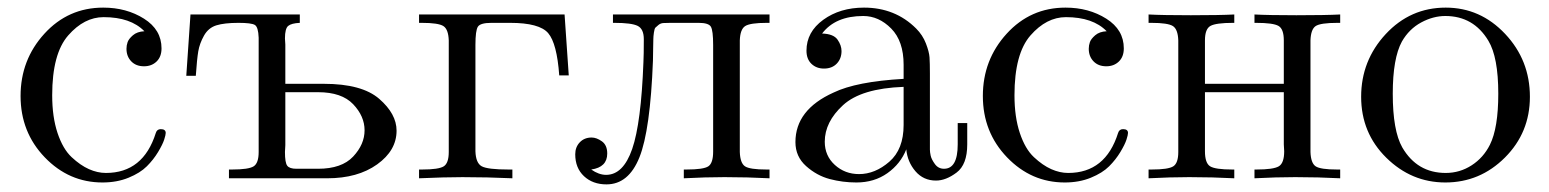

<svg xmlns="http://www.w3.org/2000/svg" viewBox="-20 -468 4065 504"><path d="M251 -448Q312 -448 358 -419Q404 -390 404 -341Q404 -319 391 -306.5Q378 -294 358 -294Q337 -294 324.5 -307Q312 -320 312 -340Q312 -349 315 -357.5Q318 -366 329 -375.5Q340 -385 359 -386Q323 -423 252 -423Q201 -423 159 -375Q117 -327 117 -218Q117 -161 131 -119Q145 -77 168 -55.5Q191 -34 213.5 -24Q236 -14 258 -14Q356 -14 389 -119Q392 -129 402 -129Q415 -129 415 -119Q415 -114 411 -101.5Q407 -89 395 -69Q383 -49 365.5 -31.5Q348 -14 317.5 -1.5Q287 11 249 11Q161 11 97.5 -55Q34 -121 34 -216Q34 -311 96.5 -379.5Q159 -448 251 -448Z M469 -269 480 -430H767V-408Q745 -407 736.5 -400Q728 -393 728 -367Q728 -364 728.5 -359Q729 -354 729 -351V-248H830Q930 -248 975.5 -208.5Q1021 -169 1021 -125Q1021 -73 970 -36.5Q919 0 839 0H581V-23H589Q633 -23 646 -31.5Q659 -40 659 -69V-369Q658 -397 649 -402.5Q640 -408 606 -408Q569 -408 548 -401.5Q527 -395 515.5 -374.5Q504 -354 500.5 -333.5Q497 -313 494 -269ZM728 -69Q728 -41 734 -33Q740 -25 758 -25H815Q877 -25 907 -57Q937 -89 937 -126Q937 -163 907 -194.5Q877 -226 815 -226H729V-87Q729 -84 728.5 -78Q728 -72 728 -69Z M1080 0V-23H1088Q1132 -23 1145 -31.5Q1158 -40 1158 -69V-362Q1157 -391 1144 -399.5Q1131 -408 1087 -408H1080V-430H1462L1473 -270H1448Q1442 -354 1419 -381Q1396 -408 1319 -408H1270Q1241 -408 1234.5 -398Q1228 -388 1228 -350V-71Q1229 -40 1244.5 -31.5Q1260 -23 1315 -23H1325V0Q1259 -3 1194 -3Q1148 -3 1080 0Z M1490 -63Q1490 -82 1502 -94.5Q1514 -107 1533 -107Q1546 -107 1560 -97Q1574 -87 1574 -65Q1574 -29 1532 -23Q1552 -9 1571 -9Q1616 -9 1639.5 -77Q1663 -145 1669 -305Q1670 -323 1670 -365Q1670 -392 1654 -400Q1638 -408 1593 -408H1589V-430H2000V-408H1993Q1949 -408 1936 -399.5Q1923 -391 1922 -362V-69Q1923 -40 1935.5 -31.5Q1948 -23 1992 -23H2000V0Q1941 -3 1884 -3H1880Q1833 -3 1775 0V-23H1782Q1827 -23 1839.5 -31.5Q1852 -40 1852 -70V-350Q1852 -388 1846 -398Q1840 -408 1814 -408H1740Q1728 -408 1721 -407.5Q1714 -407 1708.5 -402.5Q1703 -398 1700.5 -395.5Q1698 -393 1696.5 -382.5Q1695 -372 1695 -365Q1695 -358 1694.5 -340Q1694 -322 1694 -309Q1687 -126 1658.5 -55Q1630 16 1572 16Q1536 16 1513 -5.5Q1490 -27 1490 -63Z M2068 -95Q2068 -180 2168 -225Q2228 -254 2352 -261V-298Q2352 -360 2319.5 -393Q2287 -426 2246 -426Q2173 -426 2138 -380Q2168 -379 2178.5 -364Q2189 -349 2189 -334Q2189 -314 2176.5 -301Q2164 -288 2143 -288Q2123 -288 2110 -300.5Q2097 -313 2097 -335Q2097 -384 2141 -416Q2185 -448 2248 -448Q2330 -448 2385 -393Q2402 -376 2410.5 -354Q2419 -332 2420 -317.5Q2421 -303 2421 -275V-75Q2421 -69 2423 -59.5Q2425 -50 2434 -37.5Q2443 -25 2458 -25Q2494 -25 2494 -89V-145H2519V-89Q2519 -36 2491 -15Q2463 6 2437 6Q2404 6 2383 -18.5Q2362 -43 2359 -76Q2344 -38 2309.5 -13.5Q2275 11 2228 11Q2192 11 2158 2Q2124 -7 2096 -32Q2068 -57 2068 -95ZM2145 -96Q2145 -59 2171.5 -35Q2198 -11 2235 -11Q2277 -11 2314.5 -43.5Q2352 -76 2352 -140V-240Q2241 -236 2193 -192Q2145 -148 2145 -96Z M2777 -448Q2838 -448 2884 -419Q2930 -390 2930 -341Q2930 -319 2917 -306.5Q2904 -294 2884 -294Q2863 -294 2850.5 -307Q2838 -320 2838 -340Q2838 -349 2841 -357.5Q2844 -366 2855 -375.5Q2866 -385 2885 -386Q2849 -423 2778 -423Q2727 -423 2685 -375Q2643 -327 2643 -218Q2643 -161 2657 -119Q2671 -77 2694 -55.5Q2717 -34 2739.5 -24Q2762 -14 2784 -14Q2882 -14 2915 -119Q2918 -129 2928 -129Q2941 -129 2941 -119Q2941 -114 2937 -101.5Q2933 -89 2921 -69Q2909 -49 2891.5 -31.5Q2874 -14 2843.5 -1.5Q2813 11 2775 11Q2687 11 2623.5 -55Q2560 -121 2560 -216Q2560 -311 2622.5 -379.5Q2685 -448 2777 -448Z M2995 0V-23H3003Q3047 -23 3060 -31.5Q3073 -40 3073 -69V-362Q3072 -391 3059 -399.5Q3046 -408 3002 -408H2995V-430Q3032 -428 3106 -428Q3182 -428 3220 -430V-408H3217Q3172 -408 3157.5 -400Q3143 -392 3143 -362V-248H3350V-362Q3350 -392 3336 -400Q3322 -408 3277 -408H3273V-430Q3310 -428 3383 -428Q3460 -428 3498 -430V-408H3491Q3446 -408 3433.5 -399.5Q3421 -391 3420 -362V-69Q3421 -40 3433.5 -31.5Q3446 -23 3490 -23H3498V0Q3440 -3 3382 -3H3378Q3331 -3 3273 0V-23H3278Q3323 -23 3337 -31.5Q3351 -40 3351 -71Q3351 -74 3350.5 -80Q3350 -86 3350 -89V-226H3143V-71Q3143 -40 3156.5 -31.5Q3170 -23 3215 -23H3220V0Q3162 -3 3104 -3H3100Q3053 -3 2995 0Z M3775 -448Q3866 -448 3931 -379Q3996 -310 3996 -214Q3996 -120 3930.5 -54.5Q3865 11 3774 11Q3685 11 3619 -54Q3553 -119 3553 -214Q3553 -309 3617.5 -378.5Q3682 -448 3775 -448ZM3636 -222Q3636 -125 3661 -81Q3700 -14 3775 -14Q3812 -14 3843 -34Q3874 -54 3891 -88Q3913 -132 3913 -222Q3913 -318 3887 -361Q3848 -426 3774 -426Q3742 -426 3710.5 -409Q3679 -392 3660 -359Q3636 -315 3636 -222Z"/></svg>

Font: CMU Serif
Style: Roman
Weight: 500
Version: Version 0.7.0